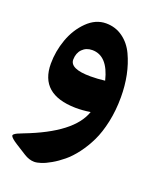

<svg xmlns="http://www.w3.org/2000/svg" viewBox="-125 -433 638 773"><g transform="rotate(20 194.0 -46.5)"><path d="M259.3 -1.5Q225.6 3.9 194.8 3.4Q42 0.5 42 -129.9Q42 -183.1 60.5 -234.9Q79.1 -286.6 115.5 -322.5Q151.9 -358.4 196.3 -358.4Q236.8 -358.4 268.3 -335.7Q299.8 -313 317.6 -274.9Q335.4 -236.8 344.5 -192.4Q353.5 -147.9 353.5 -99.1Q353.5 -42.5 342.8 7.6Q332 57.6 314.7 93.5Q297.4 129.4 274.9 159.2Q252.4 189 229.2 208Q206.1 227.1 183.1 240.2Q160.2 253.4 142.8 259Q125.5 264.6 113.8 264.6Q92.3 264.6 69.8 250.5L23.4 221.2Q10.7 212.9 4.6 207.5Q-1.5 202.1 -3.9 197.8Q-6.3 193.4 -1.7 189.2Q2.9 185.1 10.7 181.4Q18.6 177.7 33.7 171.9Q225.6 98.6 259.3 -1.5ZM121.1 -176.3Q121.1 -136.2 209.5 -136.2Q238.8 -136.2 271 -140.1Q247.1 -238.3 180.7 -238.3Q154.8 -238.3 138.2 -221.4Q121.6 -204.6 121.1 -176.3Z"/></g></svg>

Font: Sahel SemiBold WOL
Style: SemiBold-WOL
Weight: 600
Foundry: Saber Rastikerdar (saber.rastikerdar@gmail.com)
Version: Version 3.4.0